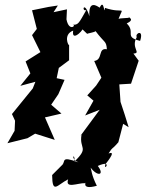

<svg xmlns="http://www.w3.org/2000/svg" viewBox="-20 -565 610 803"><path d="M345 -423C336 -424 391 -432 378 -437C419 -382 424 -396 427 -359C388 -366 412 -315 374 -310L404 -240L382 -207L345 -166L371 -144L336 -82L397 -106L315 5L321 -2C310 60 355 49 291 111C296 71 269 95 308 114C230 85 257 112 239 125L246 119L198 167C199 249 219 208 265 185C251 226 305 200 336 201C345 188 313 232 385 212C362 166 363 147 359 136C388 175 419 168 389 129C455 100 411 156 421 122C414 129 474 61 434 77C454 45 442 68 475 30L495 -47L518 -33C507 -69 496 -104 484 -139L479 -212L528 -215L560 -311L538 -341C573 -343 526 -364 552 -410C543 -425 583 -446 566 -394C497 -411 549 -429 510 -467C522 -473 541 -483 515 -495C544 -487 472 -492 475 -484C498 -545 501 -505 419 -532C415 -496 416 -574 397 -533C387 -539 349 -568 354 -497C332 -567 319 -515 341 -523C310 -469 308 -459 282 -462C304 -462 269 -428 258 -484L260 -526L204 -514L222 -542L183 -536L114 -522L134 -444L114 -418L149 -347L87 -308L107 -258L65 -206L128 -223L117 -195L30 -88L43 -60L41 -18L11 34L95 13L127 -6L209 20L168 -74L237 -90L194 -127L224 -171L250 -231L217 -238L226 -281L269 -313V-377C266 -372 243 -421 286 -437C277 -380 345 -456 321 -446Z"/></svg>

Font: Asimov Aggro
Style: CondIt
Weight: 500
Designer: Google
Version: Version 2.000980; 2014